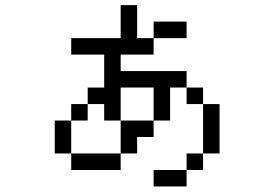

<svg xmlns="http://www.w3.org/2000/svg" viewBox="-20 -582 1040 728"><path d="M687.5 -437.5V-500H562.5V-437.5H500Q500 -437.5 500 -562.5H437.5Q437.5 -562.5 437.5 -437.5H250V-375H375Q375 -375 375 -250H312.5V-187.5H250V-125H187.5Q187.5 -125 187.5 0H250V62.5H437.5V0H250Q250 0 250 -125H312.5V-187.5H375V-125H437.5Q437.5 -125 437.5 0H500V-62.5H562.5V-125H437.5Q437.5 -125 437.5 -250H562.5Q562.5 -250 562.5 -125H625Q625 -125 625 -250H687.5V-187.5H750V0H687.5V62.5H562.5V125H687.5V62.5H750V0H812.5V-187.5H750V-250H687.5V-312.5H437.5V-375H562.5V-437.5Z"/></svg>

Font: UnifontExMono
Style: Regular
Weight: 500
Version: Version 15.0.06